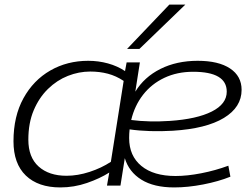

<svg xmlns="http://www.w3.org/2000/svg" viewBox="-20 -810 1102 840"><path d="M244 10Q147 10 93 -42Q39 -94 39 -192Q39 -301 82.5 -380Q126 -459 200 -501.5Q274 -544 366 -544Q411 -544 452.5 -532.5Q494 -521 527 -499L534 -537H592L572 -409Q611 -473 682 -508.5Q753 -544 845 -544Q936 -544 986.5 -510.5Q1037 -477 1037 -417Q1037 -341 959.5 -294Q882 -247 736 -238Q686 -235 637 -236.5Q588 -238 547 -244Q545 -225 545 -206Q545 -128 598.5 -84Q652 -40 748 -40Q799 -40 860.5 -52Q922 -64 979 -85L988 -37Q936 -16 869 -3Q802 10 742 10Q653 10 598.5 -24Q544 -58 526 -118L507 2H448L458 -55Q417 -29 360.5 -9.5Q304 10 244 10ZM271 -41Q320 -41 372 -58Q424 -75 465 -102L521 -456Q488 -478 452 -487.5Q416 -497 375 -497Q325 -497 277 -478Q229 -459 190 -421Q151 -383 127.5 -327.5Q104 -272 104 -199Q104 -122 149 -81.5Q194 -41 271 -41ZM825 -496Q755 -496 699 -469.5Q643 -443 606 -395.5Q569 -348 554 -285Q592 -280 635.5 -279Q679 -278 723 -281Q841 -289 906.5 -322Q972 -355 972 -409Q972 -496 825 -496ZM536 -596 721 -790H791L590 -596Z"/></svg>

Font: Georama Expanded Light
Style: Italic
Weight: 300
Width: 7
Italic angle: -9°
Designer: Jean-Baptiste Levee
Foundry: Production Type
Version: Version 1.000